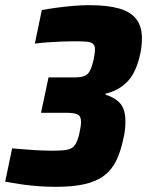

<svg xmlns="http://www.w3.org/2000/svg" viewBox="-40 -716 570 744"><path d="M175 8Q145 8 109.5 5.5Q74 3 40.5 -2Q7 -7 -20 -12L7 -141Q35 -139 64.5 -136.5Q94 -134 120.5 -133Q147 -132 165 -132Q201 -132 221 -136Q241 -140 251 -155Q261 -170 268 -201Q271 -215 272.5 -225.5Q274 -236 274 -244Q274 -266 260.5 -272.5Q247 -279 217 -279H119L148 -416H246Q272 -416 286 -421Q300 -426 308 -441Q316 -456 323 -486Q325 -498 326.5 -507Q328 -516 328 -524Q328 -539 320.5 -546Q313 -553 295.5 -554.5Q278 -556 248 -556Q227 -556 200 -555Q173 -554 145.5 -552Q118 -550 95 -547L122 -677Q149 -682 182 -686.5Q215 -691 247.5 -693.5Q280 -696 306 -696Q377 -696 422 -683Q467 -670 488.5 -641.5Q510 -613 510 -568Q510 -550 507.5 -530.5Q505 -511 500 -493Q484 -429 450.5 -396.5Q417 -364 369 -353V-349Q406 -338 426 -315Q446 -292 446 -244Q446 -229 444 -211.5Q442 -194 437 -174Q427 -127 410 -92.5Q393 -58 363.5 -35.5Q334 -13 288 -2.5Q242 8 175 8Z"/></svg>

Font: Saira SemiCondensed ExtraBold
Style: Italic
Weight: 800
Width: 4
Italic angle: -12°
Designer: Hector Gatti with collaboration of the Omnibus-Type team
Foundry: Omnibus-Type
Version: Version 1.101